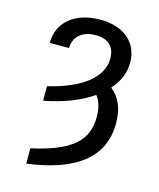

<svg xmlns="http://www.w3.org/2000/svg" viewBox="-114 -634 769 929"><g transform="rotate(15 270.0 -170.0)"><path d="M106.5 -174.7Q169.4 -189.6 218.2 -210.9Q267 -232.2 300.2 -258.7Q333.5 -285.2 350.7 -316.4Q367.9 -347.7 367.9 -382.8Q367.9 -427.6 343 -451Q318.2 -474.4 270.6 -474.4Q245.7 -474.4 225.7 -467.9Q205.6 -461.3 191.4 -449Q177.2 -436.8 169.6 -419.4Q161.9 -402 161.9 -380.7H65.3Q65.3 -420.1 80.1 -451.9Q94.8 -483.7 122 -506Q149.1 -528.4 187.7 -540.5Q226.2 -552.6 274.1 -552.6Q318.2 -552.6 353.7 -541Q389.2 -529.5 414.1 -508.2Q438.9 -486.9 452.4 -456.3Q465.9 -425.8 465.9 -387.8Q465.9 -349.8 451.2 -314.8Q436.4 -279.8 408.4 -248.6Q475.9 -196.7 475.9 -86.6Q475.9 164.8 106.5 213.1V136.4Q179 120.4 230.5 99.6Q282 78.8 314.8 51.3Q347.7 23.8 362.7 -11.7Q377.8 -47.2 377.8 -92.3Q377.8 -125 370.2 -151.3Q362.6 -177.6 348 -195.7Q301.8 -163.7 241.1 -139.9Q180.4 -116.1 106.5 -102.3Z"/></g></svg>

Font: Interop
Style: Regular
Weight: 400
Designer: Rasmus Andersson, Google, Jang Haemin
Foundry: jhaemin
Version: Version 1.008